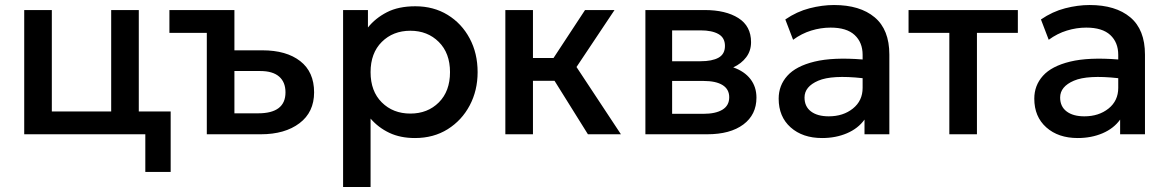

<svg xmlns="http://www.w3.org/2000/svg" viewBox="-20 -535 4652 765"><path d="M76.5 0V-495H186.5V-91H423V-495H533V-91H660V150H559V0Z M804 0V-404H655V-495H914V-334.5H1025.5Q1121 -334.5 1176.2 -291.5Q1231.5 -248.5 1231.5 -167Q1231.5 -88 1173.2 -44Q1115 0 1019 0ZM914 -83.5H1008.5Q1117.5 -83.5 1117.5 -167Q1117.5 -208 1092 -230Q1066.5 -252 1017 -252H914Z M1347 210V-495H1446V-425.5Q1475.5 -462.5 1521.5 -486.2Q1567.5 -510 1635 -510Q1707.5 -510 1763.5 -475.8Q1819.5 -441.5 1851.2 -382.2Q1883 -323 1883 -247.5Q1883 -174.5 1851.5 -115Q1820 -55.5 1763.8 -20.2Q1707.5 15 1633.5 15Q1575 15 1531.2 -5.8Q1487.5 -26.5 1456.5 -62.5V210ZM1615 -82.5Q1684 -82.5 1728.5 -127Q1773 -171.5 1773 -247.5Q1773 -323.5 1728.2 -368Q1683.5 -412.5 1615 -412.5Q1546 -412.5 1501.2 -368Q1456.5 -323.5 1456.5 -247.5Q1456.5 -171.5 1501.2 -127Q1546 -82.5 1615 -82.5Z M1993.5 0V-495H2103.5V-304H2185.5L2311 -495H2428.5L2277 -268L2454 0H2322.5L2189.5 -213H2103.5V0Z M2551.5 0V-495H2787.5Q2871.5 -495 2922 -463Q2972.5 -431 2972.5 -367Q2972.5 -332.5 2953.2 -307Q2934 -281.5 2901.5 -266.5Q2946 -251 2970 -220Q2994 -189 2994 -146Q2994 -78 2941.8 -39Q2889.5 0 2797.5 0ZM2771 -414H2658V-291H2771Q2817.5 -291 2843 -305.2Q2868.5 -319.5 2868.5 -352Q2868.5 -384.5 2842.8 -399.2Q2817 -414 2771 -414ZM2658 -81.5H2782.5Q2831.5 -81.5 2858.5 -98Q2885.5 -114.5 2885.5 -147.5Q2885.5 -179.5 2859 -196Q2832.5 -212.5 2782.5 -212.5H2658Z M3255.5 15Q3178 15 3130.2 -27.5Q3082.5 -70 3082.5 -142Q3082.5 -194.5 3117 -233Q3151.5 -271.5 3225.2 -289.5Q3299 -307.5 3417 -298V-316.5Q3417 -366 3385.2 -395.5Q3353.5 -425 3289.5 -425Q3250.5 -425 3212.2 -413.2Q3174 -401.5 3140 -376.5L3109 -457.5Q3155 -489 3205.5 -502Q3256 -515 3303 -515Q3406.5 -515 3465 -466Q3523.5 -417 3523.5 -317.5V0H3424.5V-58.5Q3399 -23 3354.5 -4Q3310 15 3255.5 15ZM3185.5 -146.5Q3185.5 -110.5 3211.2 -91Q3237 -71.5 3282 -71.5Q3339.5 -71.5 3378.2 -102.5Q3417 -133.5 3417 -185V-223.5Q3295 -237 3240.2 -213.5Q3185.5 -190 3185.5 -146.5Z M3762.5 0V-404H3600V-495H4035.5V-404H3872.5V0Z M4274 15Q4196.5 15 4148.8 -27.5Q4101 -70 4101 -142Q4101 -194.5 4135.5 -233Q4170 -271.5 4243.8 -289.5Q4317.5 -307.5 4435.5 -298V-316.5Q4435.5 -366 4403.8 -395.5Q4372 -425 4308 -425Q4269 -425 4230.8 -413.2Q4192.5 -401.5 4158.5 -376.5L4127.5 -457.5Q4173.5 -489 4224 -502Q4274.5 -515 4321.5 -515Q4425 -515 4483.5 -466Q4542 -417 4542 -317.5V0H4443V-58.5Q4417.5 -23 4373 -4Q4328.5 15 4274 15ZM4204 -146.5Q4204 -110.5 4229.8 -91Q4255.5 -71.5 4300.5 -71.5Q4358 -71.5 4396.8 -102.5Q4435.5 -133.5 4435.5 -185V-223.5Q4313.5 -237 4258.8 -213.5Q4204 -190 4204 -146.5Z"/></svg>

Font: Geologica
Style: Regular
Weight: 400
Designer: Sindre Bremnes, Frode Helland
Foundry: Monokrom Skriftforlag AS
Version: Version 1.010; ttfautohint (v1.8.4.7-5d5b);gftools[0.9.28]